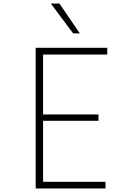

<svg xmlns="http://www.w3.org/2000/svg" viewBox="-20 -1072 740 1092"><path d="M183 0V-800H590V-762H225V-421H540V-385H225V-38H580V0ZM434 -882H396L269 -1052H318Z"/></svg>

Font: Martian Mono Thin
Style: Regular
Weight: 100
Monospace: yes
Designer: Roman Shamin
Foundry: Evil Martians
Version: Version 1.000; ttfautohint (v1.8.4.7-5d5b)